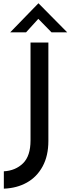

<svg xmlns="http://www.w3.org/2000/svg" viewBox="-20 -981 423 1151"><path d="M270 -136Q270 -47 235.5 16.5Q201 80 141 113.5Q81 147 3 150V46Q73 42 118 -2Q163 -46 163 -139V-726H270ZM289 -787 198 -880 227 -887 136 -787H41L210 -961H211L383 -787Z"/></svg>

Font: Josefin Sans Thin Medium
Style: Regular
Weight: 500
Version: Version 2.000